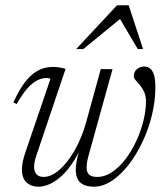

<svg xmlns="http://www.w3.org/2000/svg" viewBox="-20 -697 636 726"><path d="M361 -435.5H405.5L315.5 -111Q311.5 -96.5 309.5 -85Q307.5 -73.5 307.5 -64Q307.5 -45 317.2 -36.5Q327 -28 347 -28Q377 -28 404.5 -46.8Q432 -65.5 455.2 -96.2Q478.5 -127 495.8 -164.8Q513 -202.5 522.5 -241.2Q532 -280 532 -313.5Q532 -334.5 525 -349.5Q518 -364.5 509 -375.2Q500 -386 493 -393.5Q486 -401 486 -408Q486 -426 498 -435.8Q510 -445.5 525 -445.5Q539 -445.5 548.5 -437.2Q558 -429 562.8 -411.8Q567.5 -394.5 567.5 -367Q567.5 -314 554.2 -260.5Q541 -207 518 -158.8Q495 -110.5 465.2 -72.5Q435.5 -34.5 402 -12.8Q368.5 9 335 9Q302 9 284.2 -6.2Q266.5 -21.5 266.5 -55.5Q266.5 -68 269 -83.2Q271.5 -98.5 276.5 -116.5L295 -181.5H303.5Q284.5 -129.5 261.8 -92.8Q239 -56 215.2 -33.8Q191.5 -11.5 168.5 -1.2Q145.5 9 125.5 9Q98 9 80.5 -7Q63 -23 63 -56.5Q63 -83 75.5 -119.5L170.5 -398Q169 -400 165.5 -401Q162 -402 155.5 -402Q137.5 -402 119 -392.2Q100.5 -382.5 81.8 -360.8Q63 -339 43 -303.5L30.5 -309.5Q48.5 -349 66.5 -375.2Q84.5 -401.5 103.2 -416.5Q122 -431.5 141.2 -437.8Q160.5 -444 180.5 -444Q189 -444 197.8 -443Q206.5 -442 214.5 -440.2Q222.5 -438.5 228 -436.5L118.5 -112Q113.5 -98 111.2 -86.8Q109 -75.5 109 -66Q109 -47 118.5 -37.5Q128 -28 145 -28Q173.5 -28 204 -54.2Q234.5 -80.5 261.5 -127Q288.5 -173.5 305.5 -234ZM268 -511.5 422.5 -677H466.5L521 -511.5H501L427.5 -636H447L295 -511.5Z"/></svg>

Font: Newsreader 24pt Light
Style: Italic
Weight: 300
Italic angle: -17°
Designer: Hugues Gentile
Foundry: Production Type
Version: Version 1.003